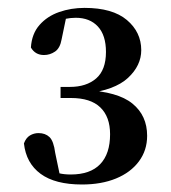

<svg xmlns="http://www.w3.org/2000/svg" viewBox="-20 -939 445 499"><path d="M192.9 -459.5Q123.4 -459.5 85.6 -487.2Q47.8 -515 42.2 -566.3Q47.6 -580.9 57.9 -587Q68.2 -593.1 80.1 -593.1Q97.7 -593.1 108.6 -582.8Q119.5 -572.5 123.5 -541.5L137.1 -476.5L106.3 -498Q121.1 -491.8 134 -488.6Q146.8 -485.5 163.9 -485.5Q214.7 -485.5 240.4 -512.4Q266.1 -539.2 266.1 -590.1Q266.1 -635.5 240.7 -659.9Q215.4 -684.3 164.5 -684.3H137.4V-713.1H161.5Q204.5 -713.1 230 -735.2Q255.4 -757.3 255.4 -804Q255.4 -847.4 234.4 -870.1Q213.4 -892.8 176.7 -892.8Q163.6 -892.8 148.7 -889.8Q133.8 -886.8 115.6 -881L153 -898.8L140.2 -837.1Q136.2 -813.9 123.1 -805Q109.9 -796 94.3 -796Q71.6 -796 60.3 -815.5Q62.6 -851.3 82.7 -874.1Q102.8 -896.9 133.7 -907.7Q164.6 -918.5 199.7 -918.5Q272.5 -918.5 309.8 -887Q347.1 -855.4 347.1 -808.7Q347.1 -768.6 312.6 -736.5Q278 -704.4 202.3 -695.8L200.8 -705Q286.3 -700.8 324.3 -669.7Q362.4 -638.6 362.4 -586.1Q362.4 -548.1 340.9 -519.4Q319.5 -490.7 281.5 -475.1Q243.4 -459.5 192.9 -459.5Z"/></svg>

Font: Noto Serif KR ExtraLight
Style: Regular
Weight: 200
Designer: Ryoko NISHIZUKA 西塚涼子 (kana & ideographs); Frank Grießhammer (Latin, Greek & Cyrillic); Wenlong ZHANG 张文龙 (bopomofo); San
Foundry: Adobe
Version: Version 2.002-H1;hotconv 1.1.0;makeotfexe 2.6.0